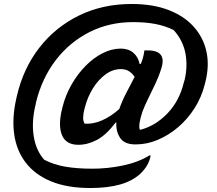

<svg xmlns="http://www.w3.org/2000/svg" viewBox="-20 -763 1090 964"><path d="M373 -36Q311 -36 291 -85Q271 -134 292 -218L294 -226Q309 -286 339.5 -339Q370 -392 410 -432.5Q450 -473 495.5 -496Q541 -519 586 -519Q625 -519 649.5 -498Q674 -477 681 -442H687Q694 -459 698.5 -476Q703 -493 705 -510H721Q819 -510 790 -420Q779 -383 761 -344.5Q743 -306 725 -270Q707 -234 695 -202Q673 -135 682 -112H687Q762 -132 821.5 -194.5Q881 -257 903 -349L907 -362Q923 -430 911 -495Q899 -560 852 -612Q810 -633 760.5 -642.5Q711 -652 648 -652Q528 -652 428.5 -601.5Q329 -551 260 -461Q191 -371 161 -250L159 -239Q138 -154 149 -81Q160 -8 202 39Q250 64 308.5 74Q367 84 444 84Q520 84 597 68Q674 52 731 17H735L736 20Q731 45 719.5 65.5Q708 86 686 108Q645 146 582.5 163.5Q520 181 434 181Q316 181 235 147Q154 113 108 52Q62 -9 51 -91Q40 -173 62 -269L65 -282Q97 -420 177.5 -523.5Q258 -627 376.5 -685Q495 -743 641 -743Q747 -743 825.5 -713Q904 -683 952.5 -629Q1001 -575 1016.5 -504Q1032 -433 1011 -351L1008 -339Q992 -275 957 -220Q922 -165 874.5 -124.5Q827 -84 772.5 -61Q718 -38 663 -38H659Q606 -38 584 -69.5Q562 -101 564 -148H561Q513 -85 466.5 -60.5Q420 -36 373 -36ZM405 -142Q447 -139 492 -158.5Q537 -178 579 -216Q592 -254 614 -296.5Q636 -339 656 -377Q644 -395 627.5 -405.5Q611 -416 587 -416Q545 -416 508.5 -388.5Q472 -361 446 -318.5Q420 -276 408 -230L405 -220Q398 -194 397.5 -174Q397 -154 405 -142Z"/></svg>

Font: Recursive Sn Csl St SmB
Style: Italic
Weight: 600
Italic angle: -15°
Version: Version 1.079;hotconv 1.0.112;makeotfexe 2.5.65598; ttfautoh